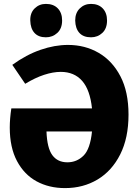

<svg xmlns="http://www.w3.org/2000/svg" viewBox="-20 -950 709 983"><path d="M313 13Q231 13 167.5 -21.5Q104 -56 67 -125.5Q30 -195 30 -297Q30 -319 32 -344Q34 -369 38 -395H451Q441 -490 400.5 -536Q360 -582 291 -582Q252 -582 206 -567Q160 -552 109 -521L43 -618Q115 -670 187.5 -695Q260 -720 328 -720Q415 -720 485 -679.5Q555 -639 596.5 -559.5Q638 -480 638 -363Q638 -244 595.5 -159.5Q553 -75 479.5 -31Q406 13 313 13ZM325 -119Q373 -119 407.5 -153Q442 -187 451 -277H218Q221 -192 248 -155.5Q275 -119 325 -119ZM446 -759Q407 -759 386.5 -781.5Q366 -804 365 -845Q365 -884 388.5 -907Q412 -930 446 -930Q484 -930 506 -907Q528 -884 528 -845Q528 -804 504 -781.5Q480 -759 446 -759ZM215 -759Q177 -759 156.5 -781.5Q136 -804 135 -845Q134 -884 157.5 -907Q181 -930 215 -930Q254 -930 276 -907Q298 -884 298 -845Q298 -804 273.5 -781.5Q249 -759 215 -759Z"/></svg>

Font: Bitter ExtraBold
Style: Regular
Weight: 800
Designer: Sol Matas, and Bitter project Authors
Foundry: Sol Matas
Version: Version 2.001